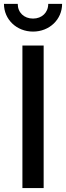

<svg xmlns="http://www.w3.org/2000/svg" viewBox="-48 -960 337 980"><path d="M174.8 0V-727.5H66.4V0ZM120.6 -798.8C204.6 -798.8 269 -860.8 269 -940.4H198.2C198.2 -896 166 -865.2 120.6 -865.2C74.7 -865.2 42.5 -896 42.5 -940.4H-27.8C-27.8 -860.8 36.6 -798.8 120.6 -798.8Z"/></svg>

Font: Inteeer Medium
Style: Regular
Weight: 500
Designer: Rasmus Andersson
Foundry: rsms
Version: Version 4.001;Glyphs 3.4 (3402)